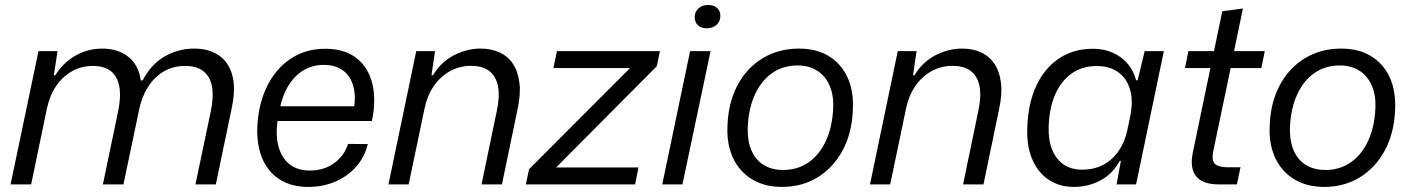

<svg xmlns="http://www.w3.org/2000/svg" viewBox="-20 -726 5559 756"><path d="M21.6 0 131.6 -524.7H206.6L192 -429.9H197.9Q228.7 -479.6 277.5 -507.1Q326.3 -534.7 382.6 -534.7Q445 -534.7 485.6 -502.1Q526.1 -469.6 534.1 -409.4H541.7Q575.6 -474 629.4 -504.4Q683.3 -534.7 744 -534.7Q802.3 -534.7 841.4 -508.2Q880.6 -481.7 894.7 -429.5Q908.9 -377.3 892.1 -298.9L829.9 0H749.6L809.9 -287.4Q821.9 -344.3 814.9 -384.1Q807.9 -423.9 781.5 -445.1Q755.1 -466.4 707.9 -466.4Q662.6 -466.4 625.9 -445.2Q589.1 -424 564.2 -385.9Q539.3 -347.9 528.3 -296.7L466.1 0H385.1L445.1 -287.4Q457.1 -345.7 449.8 -385.5Q442.4 -425.3 416.6 -445.9Q390.7 -466.4 345.1 -466.4Q302.3 -466.4 265.2 -446.4Q228.1 -426.3 202 -388.6Q175.9 -350.9 164.6 -298.1L102.6 0Z M1194 10Q1126.2 10 1079.4 -20.6Q1032.7 -51.2 1011 -106.3Q989.3 -161.5 993.5 -234.7Q999.3 -323.3 1033.8 -390.7Q1068.2 -458 1126.4 -496Q1184.7 -534 1260.5 -534Q1336.7 -534 1383.3 -497.6Q1430 -461.2 1445.9 -396.8Q1461.8 -332.3 1444.3 -249.5H1072.7Q1064.8 -190.8 1077.2 -146.9Q1089.7 -103 1120.8 -78.7Q1152 -54.5 1199.7 -54.5Q1255.3 -54.5 1295.2 -83.2Q1335.2 -112 1350.5 -159.3L1428.5 -158.8Q1414.8 -105.5 1380.7 -67.8Q1346.5 -30.2 1298.4 -10.1Q1250.3 10 1194 10ZM1080.3 -293.2 1069.2 -307.7H1385.3L1372.5 -292.8Q1382.3 -346.2 1371.3 -386.3Q1360.3 -426.3 1330.8 -448.4Q1301.2 -470.5 1254.5 -470.5Q1212.7 -470.5 1177.8 -450.9Q1143 -431.3 1117.8 -392.2Q1092.7 -353 1080.3 -293.2Z M1509.6 0 1619 -524.7H1693L1679 -429.9H1684.9Q1717.4 -483.1 1768.2 -508.9Q1819 -534.7 1872.3 -534.7Q1913.6 -534.7 1946.1 -520Q1978.7 -505.3 1999 -475.6Q2019.3 -446 2025.1 -401.5Q2031 -357 2018.1 -296.7L1956.4 0H1876.1L1936.1 -289.1Q1948.4 -346.3 1941 -385.6Q1933.6 -425 1907.1 -445.9Q1880.7 -466.7 1834.4 -466.7Q1790.3 -466.7 1752.4 -446.1Q1714.6 -425.4 1688.4 -387.7Q1662.3 -350 1651.6 -298.7L1589.1 0Z M2050.6 0 2063.1 -59.6 2461 -458.1H2159.1L2173 -524.7H2578.4L2566.1 -465.3L2169.7 -66.6H2494L2480.6 0Z M2587.6 0 2697.3 -524.7H2777.9L2667.1 0ZM2762.6 -614.7Q2741.1 -614.7 2728.2 -626.7Q2715.3 -638.7 2715.3 -658Q2715.3 -679.1 2730 -692.8Q2744.7 -706.4 2769.1 -706.4Q2790.6 -706.4 2803.5 -694.8Q2816.4 -683.1 2816.4 -663.1Q2816.4 -642 2801.7 -628.4Q2787 -614.7 2762.6 -614.7Z M3057.6 10Q3006.4 10 2965.6 -7.6Q2924.7 -25.1 2896.4 -57.6Q2868 -90 2854.6 -135Q2841.1 -180 2844.6 -234.9Q2848.3 -323 2884.1 -390.6Q2920 -458.1 2982.6 -496.4Q3045.3 -534.7 3127.1 -534.7Q3178.3 -534.7 3218.8 -517.5Q3259.3 -500.3 3287.3 -468Q3315.3 -435.7 3328.4 -390.9Q3341.4 -346 3338 -290.4Q3334.3 -202 3298.1 -134.3Q3261.9 -66.6 3200.2 -28.3Q3138.6 10 3057.6 10ZM3063.3 -56.7Q3121.3 -56.7 3164.6 -87.4Q3207.9 -118 3232.7 -173Q3257.6 -228 3260.6 -300.1Q3262.6 -339.9 3253.1 -371.1Q3243.6 -402.3 3225.1 -423.9Q3206.6 -445.6 3180.4 -456.9Q3154.1 -468.3 3120.7 -468.3Q3063 -468.3 3019.9 -438Q2976.9 -407.7 2952 -352.7Q2927.1 -297.7 2924.1 -224.1Q2923.1 -183.7 2932.1 -152.5Q2941.1 -121.3 2959.3 -100Q2977.4 -78.7 3003.8 -67.7Q3030.1 -56.7 3063.3 -56.7Z M3405.6 0 3515 -524.7H3589L3575 -429.9H3580.9Q3613.4 -483.1 3664.2 -508.9Q3715 -534.7 3768.3 -534.7Q3809.6 -534.7 3842.1 -520Q3874.7 -505.3 3895 -475.6Q3915.3 -446 3921.1 -401.5Q3927 -357 3914.1 -296.7L3852.4 0H3772.1L3832.1 -289.1Q3844.4 -346.3 3837 -385.6Q3829.6 -425 3803.1 -445.9Q3776.7 -466.7 3730.4 -466.7Q3686.3 -466.7 3648.4 -446.1Q3610.6 -425.4 3584.4 -387.7Q3558.3 -350 3547.6 -298.7L3485.1 0Z M4208.1 10Q4164.4 10 4129.6 -6.6Q4094.7 -23.1 4070.5 -54Q4046.3 -84.9 4034.4 -127.4Q4022.6 -169.9 4024.9 -222.4Q4027.7 -317.6 4060.2 -387.7Q4092.7 -457.9 4150 -495.9Q4207.3 -534 4284 -534Q4326.9 -534 4361.6 -518.4Q4396.3 -502.9 4420 -475.1Q4443.7 -447.4 4453.4 -409.9H4459.4L4487.1 -524.7H4562.7L4453.3 0H4376.6L4393.4 -92.4L4389 -92.7Q4361.4 -41.3 4313.1 -15.6Q4264.9 10 4208.1 10ZM4240.6 -58Q4288.1 -58 4324.2 -77.1Q4360.3 -96.3 4384.7 -131.6Q4409.1 -167 4418.7 -213.1L4429.9 -267Q4442.6 -326.1 4430.2 -371.1Q4417.9 -416 4384.1 -441Q4350.3 -466 4297.9 -466Q4240 -466 4198.3 -435.6Q4156.6 -405.3 4133.7 -351.5Q4110.9 -297.7 4109.1 -226.7Q4107.4 -175.6 4122.6 -137.4Q4137.7 -99.3 4167.7 -78.6Q4197.7 -58 4240.6 -58Z M4778.4 0Q4715.4 0 4689.8 -31.9Q4664.1 -63.9 4676.6 -124.6L4746 -458.1H4646L4659.4 -524.7H4760.1L4792.7 -681.6L4874 -692.6L4839.1 -524.7H4960L4946.6 -458.1H4825.7L4757.7 -133Q4749.4 -92 4765 -79.6Q4780.6 -67.3 4815.1 -67.3H4864.4L4850.3 0Z M5192.6 10Q5141.4 10 5100.6 -7.6Q5059.7 -25.1 5031.4 -57.6Q5003 -90 4989.6 -135Q4976.1 -180 4979.6 -234.9Q4983.3 -323 5019.1 -390.6Q5055 -458.1 5117.6 -496.4Q5180.3 -534.7 5262.1 -534.7Q5313.3 -534.7 5353.8 -517.5Q5394.3 -500.3 5422.3 -468Q5450.3 -435.7 5463.4 -390.9Q5476.4 -346 5473 -290.4Q5469.3 -202 5433.1 -134.3Q5396.9 -66.6 5335.2 -28.3Q5273.6 10 5192.6 10ZM5198.3 -56.7Q5256.3 -56.7 5299.6 -87.4Q5342.9 -118 5367.7 -173Q5392.6 -228 5395.6 -300.1Q5397.6 -339.9 5388.1 -371.1Q5378.6 -402.3 5360.1 -423.9Q5341.6 -445.6 5315.4 -456.9Q5289.1 -468.3 5255.7 -468.3Q5198 -468.3 5154.9 -438Q5111.9 -407.7 5087 -352.7Q5062.1 -297.7 5059.1 -224.1Q5058.1 -183.7 5067.1 -152.5Q5076.1 -121.3 5094.3 -100Q5112.4 -78.7 5138.8 -67.7Q5165.1 -56.7 5198.3 -56.7Z"/></svg>

Font: Mona Sans
Style: Italic
Weight: 200
Italic angle: -11.6951°
Designer: Deni Anggara
Foundry: GitHub
Version: Version 2.000